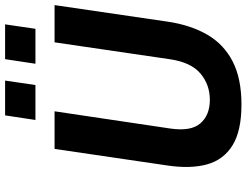

<svg xmlns="http://www.w3.org/2000/svg" viewBox="-127 -830 967 753"><g transform="rotate(-90 356.5 -453.5)"><path d="M323 10Q219.5 10 162.8 -25.2Q106 -60.5 88.2 -125.5Q70.5 -190.5 84 -280.5L149 -723H296.5L229 -269.5Q217 -188.5 249.2 -151.2Q281.5 -114 341.5 -114Q401 -114 444.8 -151Q488.5 -188 500.5 -269.5L567 -723H713L647.5 -275.5Q634 -188 596.8 -123.8Q559.5 -59.5 492.5 -24.8Q425.5 10 323 10ZM483 -798 501 -917H637.5L620 -798ZM262.5 -798 280.5 -917H417L399.5 -798Z"/></g></svg>

Font: Public Sans
Style: Bold Italic
Weight: 700
Italic angle: -8°
Designer: The Public Sans project authors (U.S. Web Design System). Libre Franklin designed by Pablo Impallari and Rodrigo Fuenzal
Version: Version 1.008; ttfautohint (v1.8.1) -l 8 -r 50 -G 200 -x 14 